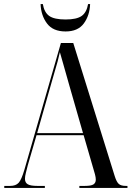

<svg xmlns="http://www.w3.org/2000/svg" viewBox="-20 -926 648 946"><path d="M1 0V-10H30Q58 -10 72 -25.5Q86 -41 100 -89L280 -714H341L545 -59Q554 -30 565 -20Q576 -10 600 -10H608V0H371V-10H398Q429 -10 440.5 -17.5Q452 -25 452 -41Q452 -52 448 -67Q444 -82 439 -98L392 -260H160L117 -112Q112 -92 107.5 -74.5Q103 -57 103 -45Q103 -26 117 -18Q131 -10 164 -10H201V0ZM163 -270H389L321 -507Q302 -574 292 -609.5Q282 -645 275 -669Q269 -642 264 -623.5Q259 -605 253 -585.5Q247 -566 239 -537ZM303 -771Q241 -771 211.5 -810.5Q182 -850 180 -906H191Q198 -865 222.5 -847.5Q247 -830 303 -830Q358 -830 382.5 -847.5Q407 -865 414 -906H424Q422 -850 393 -810.5Q364 -771 303 -771Z"/></svg>

Font: Noto Serif Display Condensed
Style: Regular
Weight: 400
Width: 3
Designer: Monotype Design Team
Foundry: Monotype Imaging Inc.
Version: Version 2.009